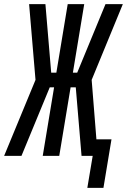

<svg xmlns="http://www.w3.org/2000/svg" viewBox="-53 -755 615 930"><path d="M370 155 396 0H342L314 -332H289L234 0H154L209 -332H188L51 0H-33L119 -368L88 -735H167L195 -403H220L275 -735H355L300 -403H321L458 -735H542L391 -368L414 -80H487L448 155Z"/></svg>

Font: Iosevka Term Curly Md Obl
Style: Regular
Weight: 500
Italic angle: -9°
Designer: Belleve Invis
Foundry: Belleve Invis
Version: Version 32.3.0